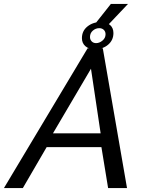

<svg xmlns="http://www.w3.org/2000/svg" viewBox="-67 -955 739 975"><path d="M474 -820 420 -839 496 -935H583ZM378 -710H455L578 0H482L448 -208H170L49 0H-47ZM444 -278 395 -606 202 -278ZM349 -761Q349 -798 377 -820.5Q405 -843 444 -843Q475 -843 492 -828Q509 -813 509 -787Q509 -751 482 -728Q455 -705 414 -705Q384 -705 366.5 -720.5Q349 -736 349 -761ZM437 -812Q419 -812 404.5 -799.5Q390 -787 390 -767Q390 -754 398.5 -745Q407 -736 421 -736Q438 -736 453.5 -749Q469 -762 469 -781Q469 -795 460 -803.5Q451 -812 437 -812Z"/></svg>

Font: Raleway Thin Medium
Style: Italic
Weight: 500
Italic angle: -12°
Version: Version 4.026